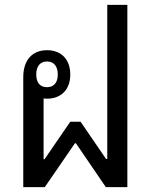

<svg xmlns="http://www.w3.org/2000/svg" viewBox="-20 -764 621 784"><path d="M75 -449V0H163L286 -179H290L412 0H500V-744H418V-115H413L309 -267H267L162 -114H158V-362C162 -362 167 -361 172 -361C229 -361 267 -398 267 -459C267 -521 231 -559 172 -559C112 -559 75 -519 75 -449ZM172 -408C143 -408 128 -427 128 -460C128 -492 143 -513 172 -513C201 -513 216 -492 216 -460C216 -428 201 -408 172 -408Z"/></svg>

Font: Noto Sans Thai Looped SemiCondensed
Style: Regular
Weight: 400
Width: 4
Designer: Sasikarn Vongin, Ben Mitchell
Foundry: The Fontpad Ltd
Version: Version 1.001